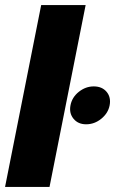

<svg xmlns="http://www.w3.org/2000/svg" viewBox="-20 -740 456 760"><path d="M0 0 143 -720H319L176 0ZM321 -248Q289 -248 271 -270Q253 -292 259 -323Q265 -355 292 -376.5Q319 -398 351 -398Q384 -398 402 -376.5Q420 -355 414 -323Q408 -292 381 -270Q354 -248 321 -248Z"/></svg>

Font: Albert Sans Black
Style: Italic
Weight: 900
Italic angle: -11.25°
Designer: Andreas Rasmussen
Foundry: a.Foundry
Version: Version 1.025